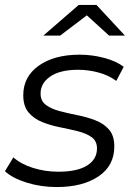

<svg xmlns="http://www.w3.org/2000/svg" viewBox="-29 -751 538 776"><path d="M200 5Q136 5 78.5 -13Q21 -31 -9 -59L25 -115Q55 -88 104 -72.5Q153 -57 207 -57Q283 -57 323 -82Q363 -107 363 -151Q363 -181 341.5 -196.5Q320 -212 286 -220.5Q252 -229 214 -236.5Q176 -244 142 -257.5Q108 -271 86.5 -296.5Q65 -322 65 -366Q65 -441 127.5 -485.5Q190 -530 293 -530Q343 -530 392 -517Q441 -504 471 -481L441 -424Q410 -447 369 -458Q328 -469 287 -469Q214 -469 174.5 -442Q135 -415 135 -373Q135 -343 156.5 -327Q178 -311 212 -302Q246 -293 284 -285.5Q322 -278 356 -265Q390 -252 411.5 -227.5Q433 -203 433 -159Q433 -81 369 -38Q305 5 200 5ZM146 -607 289 -731H361L476 -607H412L322 -689L214 -607Z"/></svg>

Font: Montserrat
Style: Italic
Weight: 400
Italic angle: -11.3°
Designer: Julieta Ulanovsky
Foundry: Julieta Ulanovsky
Version: Version 9.000; ttfautohint (v1.8.4.7-5d5b)